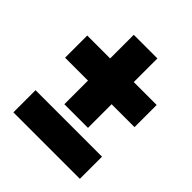

<svg xmlns="http://www.w3.org/2000/svg" viewBox="-185 -795 919 919"><g transform="rotate(45 275.0 -335.0)"><path d="M50 -150H500V0H50ZM355 -510H510V-360H355V-200H195V-360H40V-510H195V-670H355Z"/></g></svg>

Font: FiraGO Heavy
Style: Regular
Weight: 900
Designer: bBox Type
Foundry: bBox Type GmbH
Version: Version 1.001